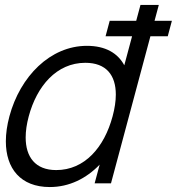

<svg xmlns="http://www.w3.org/2000/svg" viewBox="-20 -740 714 775"><path d="M673.8 -656H603.8L621 -720H547L529.8 -656H422.8L406.1 -593.5H513.1L481.7 -476.5C455.4 -525.5 405.8 -555 330.8 -555C182.8 -555 61.2 -431.5 18 -270.5C8.4 -234.7 3.6 -200.7 3.6 -169.6C3.6 -59.9 63 15 181 15C259.5 15 328.3 -19.5 382.3 -75.5L362 0H428L587.1 -593.5H657.1ZM206.9 -53.5C122.3 -53.5 83.6 -106.6 83.6 -185.2C83.6 -211.2 87.8 -240 96 -270.5C128.7 -392.5 208.4 -486.5 324.4 -486.5C408.6 -486.5 447.5 -436.7 447.5 -358.4C447.5 -332 443.1 -302.5 434.5 -270.5C401 -145.5 321.9 -53.5 206.9 -53.5Z"/></svg>

Font: Manrope
Style: RegularItalic
Weight: 400
Italic angle: -15°
Designer: Mikhail Sharanda
Foundry: Mikhail Sharanda
Version: Version 4.502;hotconv 1.0.109;makeotfexe 2.5.65596